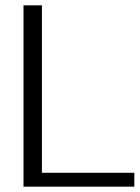

<svg xmlns="http://www.w3.org/2000/svg" viewBox="-20 -699 523 719"><path d="M483 0H68V-679H137V-52H483Z"/></svg>

Font: Pavanam
Style: Regular
Weight: 400
Designer: Tharique Azeez
Foundry: Tharique Azeez
Version: Version 1.86; ttfautohint (v1.3) -l 8 -r 50 -G 200 -x 14 -D 